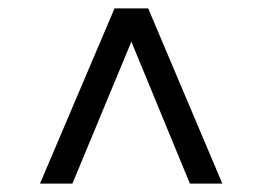

<svg xmlns="http://www.w3.org/2000/svg" viewBox="-20 -578 623 456"><path d="M431 -142 292 -479 152 -142H75L252 -558H332L508 -142Z"/></svg>

Font: APTA Sans Medium
Style: Bold
Weight: 500
Version: Version 7.200